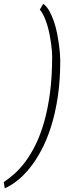

<svg xmlns="http://www.w3.org/2000/svg" viewBox="-81 -831 363 1019"><path d="M238.8 -509.3Q238.8 -404.3 225.6 -316.9Q212.4 -229.5 189.9 -158.7Q167.5 -87.9 137.9 -33Q108.4 22 75.7 62.3Q43 102.5 9.3 128.7Q-24.4 154.8 -55.7 168.5L-61 135.3Q-34.7 118.2 -5.4 92.3Q23.9 66.4 52.5 28.6Q81.1 -9.3 106.9 -61Q132.8 -112.8 152.6 -181.2Q172.4 -249.5 184.1 -336.7Q195.8 -423.8 195.8 -532.7Q195.8 -542 194.6 -559.8Q193.4 -577.6 190.2 -600.3Q187 -623 182.1 -648.2Q177.2 -673.3 169.9 -697.8Q162.6 -722.2 152.8 -743.7Q143.1 -765.1 130.4 -779.8L148.4 -811Q167 -797.4 180.9 -772.5Q194.8 -747.6 205.1 -717.5Q215.3 -687.5 221.7 -655.3Q228 -623 231.9 -594.2Q235.8 -565.4 237.3 -542.7Q238.8 -520 238.8 -509.3Z"/></svg>

Font: Ufes Sans Thin
Style: Italic
Weight: 100
Designer: Ricardo Esteves & Thais Bronze
Foundry: ProDesignUfes - Ricardo Esteves, Thais Bronze
Version: Version 2.0